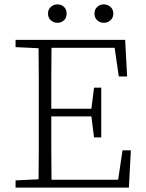

<svg xmlns="http://www.w3.org/2000/svg" viewBox="-20 -856 664 876"><path d="M51 -641V-674H551L560 -507H522L503 -638H215Q214 -571 214 -501.5Q214 -432 214 -360H397L409 -456H442V-229H409L397 -325H214V-324Q214 -245 214 -174.5Q214 -104 215 -36H519L539 -170H577L568 0H51V-33L156 -38Q157 -106 157 -173.5Q157 -241 157 -308V-366Q157 -434 157 -501.5Q157 -569 156 -636ZM242 -752Q225 -752 212 -763.5Q199 -775 199 -794Q199 -813 212 -824.5Q225 -836 242 -836Q260 -836 272 -824.5Q284 -813 284 -794Q284 -775 272 -763.5Q260 -752 242 -752ZM454 -752Q436 -752 423.5 -763.5Q411 -775 411 -794Q411 -813 423.5 -824.5Q436 -836 454 -836Q471 -836 484 -824.5Q497 -813 497 -794Q497 -775 484 -763.5Q471 -752 454 -752Z"/></svg>

Font: Source Serif 4 SmText Light
Style: Regular
Weight: 300
Designer: Frank Grießhammer
Foundry: Adobe
Version: Version 4.005;hotconv 1.1.0;makeotfexe 2.6.0